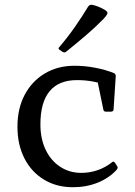

<svg xmlns="http://www.w3.org/2000/svg" viewBox="-20 -775 563 803"><path d="M285 8Q216 8 163.5 -24Q111 -56 82 -113Q53 -170 53 -245Q53 -321 83 -378Q113 -435 167 -467.5Q221 -500 292 -500Q335 -500 379 -491.5Q423 -483 457 -469Q465 -465 464 -455L455 -317Q454 -308 444 -308H423Q413 -308 412 -318L386 -444L429 -417Q401 -428 369 -434Q337 -440 302 -440Q226 -440 187.5 -393.5Q149 -347 149 -255Q149 -195 170.5 -149.5Q192 -104 231 -78Q270 -52 320 -52Q355 -52 387.5 -63Q420 -74 448 -96Q455 -103 461 -94L470 -80Q475 -74 468 -65Q436 -30 388.5 -11Q341 8 285 8ZM257 -559Q251 -553 242 -558L230 -566Q221 -571 228 -578Q263 -619 293 -662Q323 -705 349 -748Q355 -756 364 -755Q377 -753 391.5 -747Q406 -741 418 -734Q426 -729 428.5 -725Q431 -721 427.5 -714.5Q424 -708 413 -696Q378 -660 338 -626Q298 -592 257 -559Z"/></svg>

Font: Hahmlet
Style: Regular
Weight: 400
Designer: Minjoo Ham & Mark Frömberg
Foundry: hypertype
Version: Version 1.002